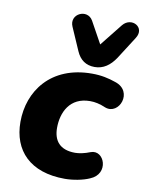

<svg xmlns="http://www.w3.org/2000/svg" viewBox="-88 -838 689 911"><g transform="rotate(10 257.0 -382.5)"><path d="M288 11C327 11 375 2 406 -12C493 -47 450 -159 387 -135C360 -124 333 -119 315 -119C240 -119 210 -160 210 -221C210 -295 245 -373 343 -373C367 -373 390 -368 418 -356C489 -329 538 -453 444 -483C409 -495 375 -503 329 -503C130 -503 34 -366 34 -219C34 -81 120 11 288 11ZM335 -536C377 -536 409 -559 435 -598L504 -706C540 -762 468 -801 429 -754L343 -646L285 -751C255 -803 173 -765 199 -706L247 -596C264 -557 293 -536 335 -536Z"/></g></svg>

Font: SN Pro Heavy
Style: Italic
Weight: 800
Italic angle: -9°
Designer: Tobias Whetton
Foundry: Supernotes
Version: Version 1.001;Glyphs 3.2 (3249)